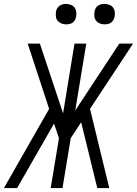

<svg xmlns="http://www.w3.org/2000/svg" viewBox="-47 -957 697 977"><path d="M509 0H448L366 -335L313 -254L271 0H211L253 -254L228 -328L40 0H-27L203 -403L94 -735H156L274 -380L332 -735H392L336 -395L560 -735H630L411 -403ZM485 -833Q472 -833 461 -837.5Q450 -842 442.5 -851Q435 -860 433.5 -872.5Q432 -885 434 -898Q435 -906 439.5 -914.5Q444 -923 451.5 -928Q459 -933 467.5 -935Q476 -937 485 -937Q497 -937 509 -932.5Q521 -928 528 -919Q535 -910 537 -897.5Q539 -885 536 -872Q535 -864 530 -855.5Q525 -847 518 -842Q511 -837 502 -835Q493 -833 485 -833ZM289 -833Q277 -833 265.5 -837.5Q254 -842 246.5 -851Q239 -860 237.5 -872.5Q236 -885 238 -898Q239 -906 244 -914.5Q249 -923 256.5 -928Q264 -933 272.5 -935Q281 -937 289 -937Q302 -937 313.5 -932.5Q325 -928 332 -919Q339 -910 341 -897.5Q343 -885 340 -872Q339 -864 334.5 -855.5Q330 -847 323 -842Q316 -837 307 -835Q298 -833 289 -833Z"/></svg>

Font: Iosevka QP Light
Style: Italic
Weight: 300
Italic angle: -9°
Designer: Belleve Invis
Foundry: Belleve Invis
Version: Version 20.0.0; ttfautohint (v1.8.4)